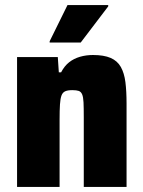

<svg xmlns="http://www.w3.org/2000/svg" viewBox="-20 -734 563 754"><path d="M47 0V-510H207L211 -450H220Q233 -475 251.5 -489.5Q270 -504 294 -511Q318 -518 345 -518Q388 -518 414.5 -506.5Q441 -495 454.5 -471Q468 -447 472.5 -411.5Q477 -376 477 -327V0H309V-273Q309 -311 308 -332Q307 -353 302.5 -363.5Q298 -374 289 -377Q280 -380 264 -380Q246 -380 236 -375.5Q226 -371 221.5 -359Q217 -347 215.5 -324Q214 -301 214 -264V0ZM175 -567V-572L245 -714H405V-709L297 -567Z"/></svg>

Font: Saira SemiCondensed ExtraBold
Style: Regular
Weight: 800
Width: 4
Designer: Hector Gatti with collaboration of the Omnibus-Type team
Foundry: Omnibus-Type
Version: Version 1.101